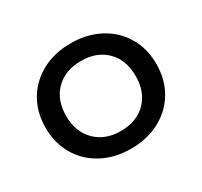

<svg xmlns="http://www.w3.org/2000/svg" viewBox="-115 -659 859 818"><g transform="rotate(-30 315.0 -250.0)"><path d="M43 -250Q43 -326 77.5 -384.5Q112 -443 173.5 -476Q235 -509 315 -509Q395 -509 457 -476Q519 -443 553.5 -384.5Q588 -326 588 -250Q588 -175 553.5 -116Q519 -57 457 -24Q395 9 315 9Q236 9 174 -24Q112 -57 77.5 -116Q43 -175 43 -250ZM486 -250Q486 -329 439.5 -375.5Q393 -422 315 -422Q238 -422 191 -375.5Q144 -329 144 -250Q144 -172 191 -125Q238 -78 315 -78Q393 -78 439.5 -125Q486 -172 486 -250Z"/></g></svg>

Font: K2D Medium
Style: Regular
Weight: 500
Designer: Katatrad Aksorn Co.,Ltd.
Foundry: Cadson Demak Co.,Ltd.
Version: Version 1.000; ttfautohint (v1.6)